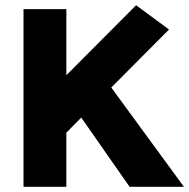

<svg xmlns="http://www.w3.org/2000/svg" viewBox="-20 -715 724 735"><path d="M234 -680V-427L501 -695L627 -602L406 -380L684 0H476L291 -265L234 -207V0H70V-680Z"/></svg>

Font: Palanquin Dark SemiBold
Style: Regular
Weight: 600
Designer: Pria Ravichandran
Version: Version 1.001